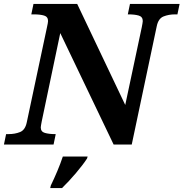

<svg xmlns="http://www.w3.org/2000/svg" viewBox="-43 -734 932 975"><path d="M-23 0 -12 -53H1Q33 -53 59 -63.5Q85 -74 93 -113L195 -593Q201 -620 201 -627Q201 -649 181 -655Q161 -661 129 -661H116L127 -714H349L593 -201L677 -596Q679 -607 680.5 -615Q682 -623 682 -627Q682 -649 661.5 -655Q641 -661 609 -661H606L617 -714H869L858 -661H845Q814 -661 787.5 -650.5Q761 -640 753 -601L626 0H534L263 -566L169 -118Q167 -107 165.5 -99Q164 -91 164 -87Q164 -65 185 -59Q206 -53 237 -53H240L229 0ZM215 208Q232 173 248 135Q264 97 276 61H402L399 71Q379 102 343 144.5Q307 187 272 221H212Z"/></svg>

Font: Noto Serif
Style: Bold Italic
Weight: 700
Italic angle: -12°
Designer: Monotype Design Team
Foundry: Monotype Imaging Inc.
Version: Version 2.013